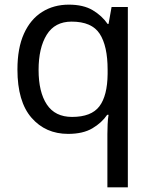

<svg xmlns="http://www.w3.org/2000/svg" viewBox="-20 -566 655 826"><path d="M442 11Q442 -7 443 -31Q444 -55 447 -72H441Q418 -38 377.5 -14Q337 10 273 10Q176 10 115.5 -59.5Q55 -129 55 -267Q55 -359 83 -421Q111 -483 161 -514.5Q211 -546 276 -546Q339 -546 379 -522Q419 -498 443 -463H447L460 -536H530V240H442ZM290 -63Q373 -63 407.5 -108.5Q442 -154 443 -248V-266Q443 -368 409 -420.5Q375 -473 288 -473Q216 -473 181 -416.5Q146 -360 146 -265Q146 -170 181.5 -116.5Q217 -63 290 -63Z"/></svg>

Font: Noto Sans Thaana
Style: Regular
Weight: 400
Designer: Monotype Design Team
Foundry: Monotype Imaging Inc.
Version: Version 2.001